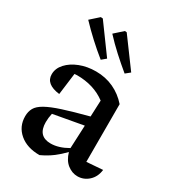

<svg xmlns="http://www.w3.org/2000/svg" viewBox="-181 -845 871 960"><g transform="rotate(30 254.5 -365.5)"><path d="M196 10Q124 10 80.5 -27Q37 -64 37 -123Q37 -150 48.5 -170.5Q60 -191 91 -208.5Q122 -226 177.5 -244Q233 -262 321 -285L325 -379Q257 -430 160 -430Q153 -430 145 -429L129 -304Q47 -314 47 -371Q47 -405 72.5 -433Q98 -461 140 -477.5Q182 -494 233 -494Q288 -494 334.5 -472.5Q381 -451 416 -411V-78L509 -85Q504 -43 476.5 -18Q449 7 413 7Q382 7 355 -14Q328 -35 316 -77Q290 -50 261.5 -28.5Q233 -7 196 10ZM141 -149Q141 -68 215 -68Q261 -68 313 -98L319 -231L147 -200Q144 -187 142.5 -174Q141 -161 141 -149ZM223 -556Q182 -589 143.5 -624.5Q105 -660 69 -698L117 -741L129 -740L248 -577ZM361 -556Q321 -589 282 -624.5Q243 -660 208 -698L256 -741L267 -740L387 -577Z"/></g></svg>

Font: Piazzolla Medium
Style: Regular
Weight: 500
Designer: Juan Pablo del Peral
Foundry: Huerta Tipografica
Version: Version 1.330